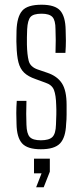

<svg xmlns="http://www.w3.org/2000/svg" viewBox="-20 -626 350 813"><path d="M153 6Q96 6 73.5 -19Q51 -44 50 -101Q49 -122 49 -147Q49 -172 51 -199H92Q91 -169 91 -144Q91 -119 92 -98Q93 -60 106 -46Q119 -32 153 -32Q188 -32 202 -46Q216 -60 217 -98Q218 -119 218.5 -140.5Q219 -162 218 -180Q217 -223 208.5 -245Q200 -267 172 -276L131 -291Q99 -302 82 -318.5Q65 -335 58 -362.5Q51 -390 50 -434Q49 -451 49.5 -465.5Q50 -480 50 -497Q52 -555 74 -580.5Q96 -606 156 -606Q213 -606 235 -581Q257 -556 258 -499Q259 -479 259 -454Q259 -429 257 -402H215Q216 -430 216 -456Q216 -482 215 -502Q215 -540 202 -554Q189 -568 156 -568Q121 -568 109 -554Q97 -540 95 -502Q94 -483 94 -468Q94 -453 94 -437Q95 -394 101.5 -368.5Q108 -343 139 -332L180 -318Q222 -304 242 -273.5Q262 -243 262 -182Q262 -163 262 -141Q262 -119 260 -101Q258 -44 234.5 -19Q211 6 153 6ZM124 108V46H191V101L165 167H133L156 108Z"/></svg>

Font: Big Shoulders Display Light
Style: Regular
Weight: 300
Designer: Patric King
Foundry: XO Type Co
Version: Version 1.000; ttfautohint (v1.8.2)